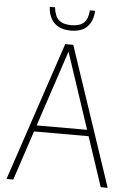

<svg xmlns="http://www.w3.org/2000/svg" viewBox="-61 -975 687 1019"><g transform="rotate(5 282.5 -465.0)"><path d="M13 0 261 -740H304L552 0H515L276 -720H288L49 0ZM123 -264 133 -297H432L442 -264ZM284 -814Q247.5 -814 221 -827Q194.5 -840 179.5 -865.8Q164.5 -891.5 162 -930H190Q195.5 -883.5 217.2 -863.2Q239 -843 284 -843Q329 -843 350.8 -863.2Q372.5 -883.5 376 -930H404Q401.5 -891 387 -865.2Q372.5 -839.5 346.5 -826.8Q320.5 -814 284 -814Z"/></g></svg>

Font: Encode Sans Condensed Thin
Style: Regular
Weight: 100
Width: 3
Designer: Multiple Designers
Foundry: Impallari Type
Version: Version 3.002